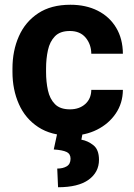

<svg xmlns="http://www.w3.org/2000/svg" viewBox="-20 -558 561 804"><path d="M272.9 -100.1Q312 -100.1 336.9 -122.3Q361.8 -144.5 362.3 -181.6H494.6Q494.1 -126 464.8 -82.8Q435.5 -39.6 386.2 -14.9Q336.9 9.8 275.9 9.8Q194.3 9.8 140.1 -25.9Q85.9 -61.5 59.1 -122.1Q32.2 -182.6 32.2 -256.8V-271Q32.2 -345.7 59.1 -406.2Q85.9 -466.8 139.9 -502.4Q193.8 -538.1 274.9 -538.1Q339.8 -538.1 389.2 -513.2Q438.5 -488.3 466.3 -442.1Q494.1 -396 494.6 -333H362.3Q361.8 -372.6 338.6 -400.4Q315.4 -428.2 272.5 -428.2Q231.4 -428.2 210 -406Q188.5 -383.8 180.7 -347.9Q172.9 -312 172.9 -271V-256.8Q172.9 -215.3 180.7 -179.7Q188.5 -144 210 -122.1Q231.4 -100.1 272.9 -100.1ZM220.2 -2H326.2L320.8 26.9Q348.1 31.7 371.3 50.3Q394.5 68.8 394.5 111.3Q394.5 163.1 351.1 194.6Q307.6 226.1 223.1 226.1L219.7 147.9Q243.7 147.9 259.5 138.4Q275.4 128.9 275.4 106.4Q275.4 86.4 258.8 78.4Q242.2 70.3 205.1 67.9Z"/></svg>

Font: Vazirmatn FD
Style: Bold
Weight: 700
Designer: Saber Rastikerdar
Foundry: Saber Rastikerdar
Version: Version 33.001